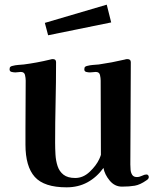

<svg xmlns="http://www.w3.org/2000/svg" viewBox="-20 -795 668 822"><path d="M617 -37Q617 -41 614.5 -44.5Q612 -48 607 -48Q599 -48 588 -42.5Q577 -37 566 -37Q552 -37 546 -46.5Q540 -56 539 -68.5Q538 -81 538 -91Q538 -201 539 -310.5Q540 -420 540 -529Q540 -542 525 -542Q522 -542 519.5 -541.5Q517 -541 514 -540Q459 -527 403 -519Q391 -518 378 -517Q365 -516 354 -513Q348 -512 344.5 -509Q341 -506 341 -498Q341 -489 349.5 -487Q358 -485 365 -485Q372 -485 378 -486Q384 -487 390 -487Q405 -487 408 -474Q411 -461 411 -450Q411 -371 411.5 -291.5Q412 -212 412 -132Q412 -131 409 -123.5Q406 -116 405 -114Q392 -86 364 -59.5Q336 -33 302 -33Q270 -33 252 -47Q234 -61 226.5 -84Q219 -107 217.5 -133.5Q216 -160 216 -184Q216 -270 218 -356.5Q220 -443 220 -529Q220 -542 206 -542Q201 -542 195 -540Q137 -526 82 -519Q71 -518 58 -517Q45 -516 34 -513Q28 -512 24.5 -509Q21 -506 21 -498Q21 -489 30 -487Q39 -485 46 -485Q52 -485 57.5 -486Q63 -487 69 -487Q84 -487 87 -474Q90 -461 90 -450Q90 -398 89.5 -346.5Q89 -295 89 -243V-176Q89 -82 129 -37.5Q169 7 265 7Q315 7 354.5 -14.5Q394 -36 423 -76Q428 -48 449.5 -22Q471 4 502 4Q534 4 557 0Q580 -4 607 -23Q617 -29 617 -37ZM456 -699 437 -775 172 -697 186 -644Z"/></svg>

Font: UoqMunThenKhung
Style: Regular
Weight: 400
Designer: Font-Kai, 金井和夫, 宇文滿月
Foundry: Kazuo Kanai, Moonlit Owen
Version: Version 1.197